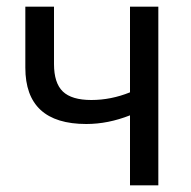

<svg xmlns="http://www.w3.org/2000/svg" viewBox="-20 -556 573 576"><path d="M370 0V-210Q304 -184 239 -184Q56 -184 56 -353V-536H142V-364Q142 -307 168.5 -281.5Q195 -256 254 -256Q313 -256 370 -279V-536H455V0Z"/></svg>

Font: Noto Sans SemiCondensed
Style: Regular
Weight: 400
Width: 4
Designer: Monotype Design Team
Foundry: Monotype Imaging Inc.
Version: Version 2.013; ttfautohint (v1.8.4.7-5d5b)